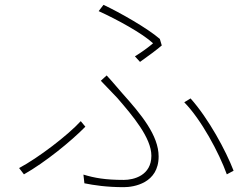

<svg xmlns="http://www.w3.org/2000/svg" viewBox="-20 -767 1040 794"><path d="M314 -266C260 -207 138 -114 59 -72L79 -46C166 -95 273 -182 333 -243ZM946 -61C914 -144 843 -276 768 -360L742 -344C812 -273 886 -135 918 -46ZM329 -9C369 -1 421 7 492 7C533 7 636 -9 636 -120C636 -207 564 -294 485 -382C464 -406 440 -435 421 -455L397 -433L465 -362C529 -288 606 -197 606 -123C606 -41 533 -23 492 -23C416 -23 371 -31 325 -45ZM559 -511C593 -535 628 -561 649 -579L641 -606C590 -650 478 -714 408 -747L388 -721C465 -686 569 -629 613 -588C597 -574 566 -551 538 -534Z"/></svg>

Font: Source Han Sans CN ExtraLight
Style: Regular
Weight: 250
Designer: Ryoko NISHIZUKA (kana & ideographs); Paul D. Hunt (Latin, Greek & Cyrillic); Wenlong ZHANG (bopomofo); Sandoll Communica
Foundry: Adobe Systems Incorporated
Version: Version 1.004;PS 1.004;hotconv 16.6.51;makeotf.lib2.5.65220